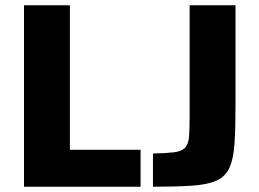

<svg xmlns="http://www.w3.org/2000/svg" viewBox="-20 -708 982 728"><path d="M71 0V-688H245V-140H513V0ZM560 0V-126Q611 -127 639.5 -130.5Q668 -134 681 -147Q694 -160 696.5 -187.5Q699 -215 699 -264V-688H873V-309Q873 -219 869 -161.5Q865 -104 849.5 -71Q834 -38 800.5 -23Q767 -8 708.5 -4Q650 0 560 0Z"/></svg>

Font: Saira
Style: Bold
Weight: 700
Designer: Hector Gatti with collaboration of the Omnibus-Type team
Foundry: Omnibus-Type
Version: Version 1.100; ttfautohint (v1.8.3)